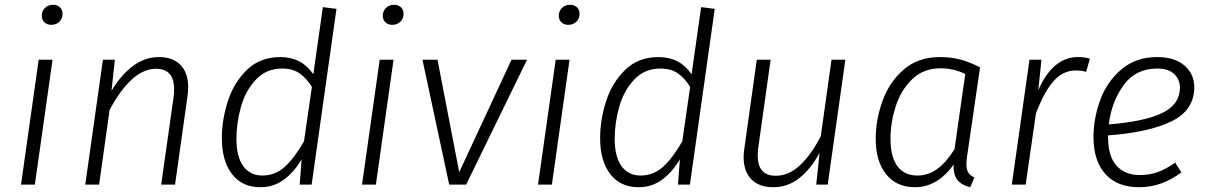

<svg xmlns="http://www.w3.org/2000/svg" viewBox="-20 -773 5053 804"><path d="M126 0H68L142 -523H200ZM155 -707Q155 -727 168.5 -740Q182 -753 202 -753Q220 -753 231 -742.5Q242 -732 242 -715Q242 -695 228.5 -682Q215 -669 195 -669Q177 -669 166 -679.5Q155 -690 155 -707Z M768 -407Q768 -389 765 -369L713 0H655L707 -367Q709 -379 709 -400Q709 -485 633 -485Q532 -485 439 -313L395 0H337L411 -523H461L447 -393Q488 -461 538 -497.5Q588 -534 645 -534Q704 -534 736 -501Q768 -468 768 -407Z M1389 -736 1285 0H1235L1243 -106Q1212 -53 1169 -21Q1126 11 1070 11Q994 11 951.5 -44Q909 -99 909 -195Q909 -271 934 -349Q959 -427 1014 -480.5Q1069 -534 1154 -534Q1243 -534 1292 -462L1332 -743ZM970 -192Q970 -117 998.5 -77.5Q1027 -38 1078 -38Q1132 -38 1172 -74Q1212 -110 1253 -181L1286 -409Q1264 -445 1235 -465.5Q1206 -486 1162 -486Q1095 -486 1051.5 -439.5Q1008 -393 989 -325.5Q970 -258 970 -192Z M1554 0H1496L1570 -523H1628ZM1583 -707Q1583 -727 1596.5 -740Q1610 -753 1630 -753Q1648 -753 1659 -742.5Q1670 -732 1670 -715Q1670 -695 1656.5 -682Q1643 -669 1623 -669Q1605 -669 1594 -679.5Q1583 -690 1583 -707Z M1932 0H1861L1749 -523H1812L1903 -52L2122 -523H2187Z M2291 0H2233L2307 -523H2365ZM2320 -707Q2320 -727 2333.5 -740Q2347 -753 2367 -753Q2385 -753 2396 -742.5Q2407 -732 2407 -715Q2407 -695 2393.5 -682Q2380 -669 2360 -669Q2342 -669 2331 -679.5Q2320 -690 2320 -707Z M2973 -736 2869 0H2819L2827 -106Q2796 -53 2753 -21Q2710 11 2654 11Q2578 11 2535.5 -44Q2493 -99 2493 -195Q2493 -271 2518 -349Q2543 -427 2598 -480.5Q2653 -534 2738 -534Q2827 -534 2876 -462L2916 -743ZM2554 -192Q2554 -117 2582.5 -77.5Q2611 -38 2662 -38Q2716 -38 2756 -74Q2796 -110 2837 -181L2870 -409Q2848 -445 2819 -465.5Q2790 -486 2746 -486Q2679 -486 2635.5 -439.5Q2592 -393 2573 -325.5Q2554 -258 2554 -192Z M3094 -115Q3094 -132 3097 -151L3149 -523H3207L3155 -153Q3153 -141 3153 -121Q3153 -37 3229 -37Q3284 -37 3331.5 -82.5Q3379 -128 3417 -203L3462 -523H3520L3446 0H3398L3412 -133Q3376 -66 3327.5 -27.5Q3279 11 3218 11Q3159 11 3126.5 -22Q3094 -55 3094 -115Z M4084 -491 4029 -114Q4027 -103 4027 -84Q4027 -63 4034.5 -50.5Q4042 -38 4060 -30L4043 11Q4008 3 3990 -18.5Q3972 -40 3973 -84Q3943 -40 3901.5 -14.5Q3860 11 3812 11Q3734 11 3690.5 -43.5Q3647 -98 3647 -192Q3647 -270 3675 -349Q3703 -428 3763.5 -481Q3824 -534 3916 -534Q3965 -534 4004 -523Q4043 -512 4084 -491ZM3709 -192Q3709 -116 3738 -77Q3767 -38 3821 -38Q3868 -38 3905.5 -66Q3943 -94 3977 -148L4022 -463Q3974 -487 3918 -487Q3847 -487 3799.5 -441Q3752 -395 3730.5 -327Q3709 -259 3709 -192Z M4544 -527 4528 -472Q4510 -478 4486 -478Q4431 -478 4391.5 -433Q4352 -388 4318 -298L4275 0H4217L4291 -523H4341L4328 -396Q4389 -534 4494 -534Q4523 -534 4544 -527Z M4620 -206V-200Q4620 -118 4655.5 -79Q4691 -40 4753 -40Q4794 -40 4828.5 -52.5Q4863 -65 4901 -92L4927 -51Q4885 -20 4841.5 -4.5Q4798 11 4749 11Q4659 11 4609 -44Q4559 -99 4559 -199Q4559 -278 4587.5 -355Q4616 -432 4676.5 -483Q4737 -534 4826 -534Q4899 -534 4940 -498.5Q4981 -463 4981 -408Q4981 -312 4887 -265.5Q4793 -219 4620 -206ZM4623 -252Q4773 -264 4847 -300Q4921 -336 4921 -406Q4921 -440 4897 -463Q4873 -486 4826 -486Q4736 -486 4685.5 -417Q4635 -348 4623 -252Z"/></svg>

Font: Fira Sans Light
Style: Italic
Weight: 300
Italic angle: -8°
Designer: bBox Type GmbH & Carrois Corporate GbR & Edenspiekermann AG
Foundry: bBox Type GmbH & Carrois Corporate GbR & Edenspiekermann AG
Version: Version 4.301